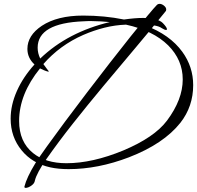

<svg xmlns="http://www.w3.org/2000/svg" viewBox="-20 -788 1000 974"><path d="M108 165Q103 164 104 158Q115 113 160 39Q179 9 218.5 -46Q258 -101 310 -171Q362 -241 420.5 -317.5Q479 -394 536 -467.5Q593 -541 643 -603.5Q693 -666 728 -708Q763 -750 775 -762Q782 -770 795 -768Q807 -765 816.5 -755Q826 -745 822 -733Q747 -640 666 -544Q585 -448 504.5 -351.5Q424 -255 350.5 -162Q277 -69 216 18Q192 52 176.5 81Q161 110 157 128Q155 140 145.5 148.5Q136 157 125.5 161.5Q115 166 108 165ZM328 70Q276 70 235 61Q144 41 90 -25Q34 -93 34 -186Q34 -255 65.5 -326Q97 -397 155 -461Q119 -494 119 -540Q119 -608 192 -657Q271 -709 402 -709Q456 -709 508 -704Q560 -699 609 -689Q637 -693 661 -695Q685 -697 705 -697Q780 -697 806 -671Q827 -649 827 -640Q827 -636 823 -636Q815 -636 801 -645Q774 -664 717 -659Q842 -612 905 -525Q960 -449 960 -356Q960 -248 895 -165Q810 -58 634 10Q477 70 328 70ZM184 -491Q255 -559 343.5 -605Q432 -651 537 -676Q514 -678 491.5 -679.5Q469 -681 446 -681Q436 -681 426 -681Q416 -681 405 -680Q171 -671 171 -546Q171 -518 184 -491ZM317 40Q449 40 606 -25Q763 -91 827 -176Q907 -283 907 -385Q907 -484 833 -558Q757 -633 619 -663Q564 -661 510 -647.5Q456 -634 403 -611Q284 -559 200 -463Q207 -453 216.5 -440.5Q226 -428 227 -427Q227 -425 226 -424Q214 -427 203.5 -431.5Q193 -436 183 -441Q77 -310 77 -174Q77 -69 147 -12Q211 40 317 40Z"/></svg>

Font: Ephesis
Style: Regular
Weight: 400
Designer: Robert E. Leuschke
Foundry: Robert E. Leuschke
Version: Version 1.010; ttfautohint (v1.8.3)